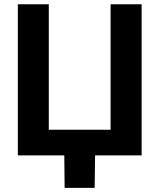

<svg xmlns="http://www.w3.org/2000/svg" viewBox="-20 -748 767 924"><path d="M65.9 0V-727.5H214.8V-123.5H512.2V-727.5H661.6V0ZM289.1 -31.2H438L435.5 156.2H291Z"/></svg>

Font: Inter RS Variable
Style: Regular
Weight: 400
Designer: Rasmus Andersson (customised by Maria Ramos and Noel Pretorius)
Foundry: rsms
Version: Version 3.001;Glyphs 3.2.3 (3260)